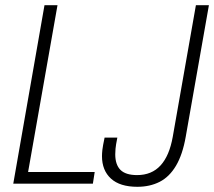

<svg xmlns="http://www.w3.org/2000/svg" viewBox="-20 -706 823 738"><path d="M31 0 151 -686H201L88 -45H344L337 0ZM508 12Q441 12 406.5 -19.5Q372 -51 372 -106Q372 -116 373.5 -130Q375 -144 382 -177H431Q425 -147 424 -134Q423 -121 423 -113Q423 -73 443 -53Q463 -33 507 -33Q563 -33 597 -70Q631 -107 644 -180L733 -686H783L694 -181Q682 -112 656.5 -69Q631 -26 593.5 -7Q556 12 508 12Z"/></svg>

Font: Archivo Condensed Thin
Style: Italic
Weight: 250
Width: 3
Italic angle: -10°
Designer: Hector Gatti
Foundry: Omnibus-Type
Version: Version 2.001